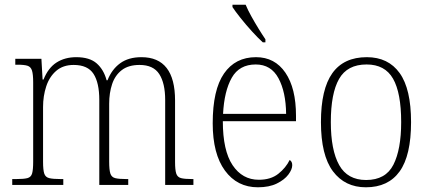

<svg xmlns="http://www.w3.org/2000/svg" viewBox="-20 -786 1824 816"><path d="M32 0V-25H49Q81 -25 96.5 -29Q112 -33 116.5 -49Q121 -65 121 -99V-436Q121 -470 116 -486Q111 -502 97 -506.5Q83 -511 55 -511H45V-536H156L161 -448H165Q185 -498 220.5 -520.5Q256 -543 304 -543Q361 -543 391 -516.5Q421 -490 433 -445H437Q455 -491 490.5 -517Q526 -543 581 -543Q724 -543 724 -359V-97Q724 -64 729 -48.5Q734 -33 749.5 -29Q765 -25 796 -25H802V0H682V-361Q682 -432 657 -471Q632 -510 573 -510Q526 -510 497.5 -488Q469 -466 456.5 -428.5Q444 -391 444 -345V-99Q444 -64 449 -48.5Q454 -33 469.5 -29Q485 -25 516 -25H525V0H402V-361Q402 -434 377.5 -472Q353 -510 293 -510Q248 -510 219 -485Q190 -460 176.5 -419Q163 -378 163 -331V-98Q163 -64 168 -48.5Q173 -33 189 -29Q205 -25 237 -25H249V0Z M1076 10Q988 10 936 -61Q884 -132 884 -262Q884 -404 932 -473.5Q980 -543 1068 -543Q1148 -543 1193 -477Q1238 -411 1238 -294V-271H927Q927 -146 968.5 -84Q1010 -22 1080 -22Q1131 -22 1163 -47.5Q1195 -73 1211 -106Q1222 -100 1222 -84Q1222 -66 1205.5 -44Q1189 -22 1156.5 -6Q1124 10 1076 10ZM1196 -302Q1195 -395 1163.5 -453.5Q1132 -512 1067 -512Q997 -512 965 -455.5Q933 -399 928 -302ZM1097 -606Q1077 -624 1051 -652.5Q1025 -681 1002 -710Q979 -739 968 -756V-766H1024Q1033 -744 1048 -717Q1063 -690 1079 -664Q1095 -638 1108 -619V-606Z M1535 10Q1446 10 1395 -58Q1344 -126 1344 -267Q1344 -407 1392.5 -475Q1441 -543 1539 -543Q1630 -543 1678.5 -475.5Q1727 -408 1727 -267Q1727 -125 1678.5 -57.5Q1630 10 1535 10ZM1536 -21Q1619 -21 1652 -86Q1685 -151 1685 -267Q1685 -391 1650.5 -451.5Q1616 -512 1538 -512Q1456 -512 1421 -450.5Q1386 -389 1386 -267Q1386 -148 1421.5 -84.5Q1457 -21 1536 -21Z"/></svg>

Font: Noto Serif Georgian SemiCondensed ExtraLight
Style: Regular
Weight: 200
Width: 4
Designer: Monotype Design Team, Akaki Razmadze
Foundry: Google LLC
Version: Version 2.003; ttfautohint (v1.8.4.7-5d5b)